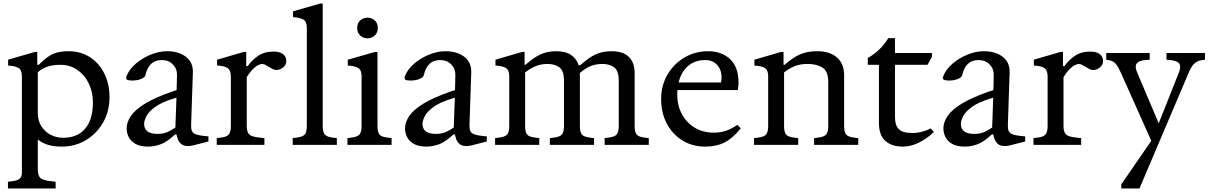

<svg xmlns="http://www.w3.org/2000/svg" viewBox="-20 -820 6844 1087"><path d="M25 247V209L47 206Q78 203 91 192Q104 181 104 158V-389Q104 -425 83.5 -436Q63 -447 26 -449V-482L177 -526H191V-453H199Q229 -483 253.5 -499.5Q278 -516 305 -523Q332 -530 368 -530Q436 -530 488 -497Q540 -464 570 -405Q600 -346 600 -270Q600 -190 564 -127Q528 -64 467 -27Q406 10 329 10Q290 10 257 1.5Q224 -7 194 -30V140Q194 172 207.5 186.5Q221 201 270 206L295 209V247ZM337 -40Q419 -40 462.5 -92Q506 -144 506 -240Q506 -300 482.5 -348Q459 -396 417.5 -424.5Q376 -453 323 -453Q278 -453 248 -442.5Q218 -432 194 -411V-179Q194 -137 214 -105.5Q234 -74 266.5 -57Q299 -40 337 -40Z M819 10Q773 10 746.5 -5.5Q720 -21 708.5 -44.5Q697 -68 697 -93Q697 -128 721 -163.5Q745 -199 801.5 -233.5Q858 -268 953 -301L980 -310L982 -394Q983 -430 959 -455Q935 -480 895 -480Q822 -480 803 -393Q800 -382 779 -373Q758 -364 727 -364Q709 -364 700 -368.5Q691 -373 696 -388Q711 -427 748 -459Q785 -491 832.5 -510.5Q880 -530 926 -530Q991 -530 1032 -499Q1073 -468 1072 -412L1062 -113Q1060 -74 1081 -63Q1102 -52 1160 -48V-19L1125 -10Q1092 -1 1074 3Q1056 7 1046 7Q1019 7 1005.5 -5Q992 -17 986.5 -33Q981 -49 979 -59H971Q927 -17 890.5 -3.5Q854 10 819 10ZM871 -62Q907 -62 930.5 -73.5Q954 -85 973 -98L979 -267L969 -264Q896 -242 859 -215Q822 -188 809 -162.5Q796 -137 796 -119Q796 -62 871 -62Z M1207 0V-38L1229 -41Q1262 -44 1274.5 -58Q1287 -72 1287 -106V-389Q1287 -421 1269.5 -434Q1252 -447 1209 -449V-482L1360 -526H1374V-446H1383Q1404 -478 1440 -503Q1476 -528 1528 -528Q1564 -528 1582.5 -513.5Q1601 -499 1601 -474Q1601 -456 1587.5 -442.5Q1574 -429 1556 -425Q1538 -421 1522 -430L1482 -453Q1467 -461 1450.5 -455Q1434 -449 1419 -435.5Q1404 -422 1393 -407Q1382 -392 1377 -383V-106Q1377 -72 1391.5 -58.5Q1406 -45 1451 -41L1477 -38V0Z M1637 0V-38L1659 -41Q1695 -45 1706 -59.5Q1717 -74 1717 -106V-663Q1717 -699 1696.5 -710Q1676 -721 1639 -723V-756L1793 -800H1807V-106Q1807 -74 1818 -59.5Q1829 -45 1864 -41L1887 -38V0Z M1947 0V-38L1969 -41Q2005 -45 2016 -59.5Q2027 -74 2027 -106V-389Q2027 -425 2006.5 -436Q1986 -447 1949 -449V-482L2103 -526H2117V-106Q2117 -74 2127.5 -59.5Q2138 -45 2174 -41L2197 -38V0ZM2061 -603Q2036 -603 2019 -619.5Q2002 -636 2002 -662Q2002 -688 2019 -704Q2036 -720 2061 -720Q2085 -720 2102 -704Q2119 -688 2119 -662Q2119 -636 2102 -619.5Q2085 -603 2061 -603Z M2395 10Q2349 10 2322.5 -5.5Q2296 -21 2284.5 -44.5Q2273 -68 2273 -93Q2273 -128 2297 -163.5Q2321 -199 2377.5 -233.5Q2434 -268 2529 -301L2556 -310L2558 -394Q2559 -430 2535 -455Q2511 -480 2471 -480Q2398 -480 2379 -393Q2376 -382 2355 -373Q2334 -364 2303 -364Q2285 -364 2276 -368.5Q2267 -373 2272 -388Q2287 -427 2324 -459Q2361 -491 2408.5 -510.5Q2456 -530 2502 -530Q2567 -530 2608 -499Q2649 -468 2648 -412L2638 -113Q2636 -74 2657 -63Q2678 -52 2736 -48V-19L2701 -10Q2668 -1 2650 3Q2632 7 2622 7Q2595 7 2581.5 -5Q2568 -17 2562.5 -33Q2557 -49 2555 -59H2547Q2503 -17 2466.5 -3.5Q2430 10 2395 10ZM2447 -62Q2483 -62 2506.5 -73.5Q2530 -85 2549 -98L2555 -267L2545 -264Q2472 -242 2435 -215Q2398 -188 2385 -162.5Q2372 -137 2372 -119Q2372 -62 2447 -62Z M2783 0V-38L2805 -41Q2841 -45 2852 -59.5Q2863 -74 2863 -106V-389Q2863 -425 2842.5 -436Q2822 -447 2785 -449V-482L2936 -526H2950V-453H2955Q3001 -494 3039.5 -512Q3078 -530 3131 -530Q3184 -530 3215.5 -507Q3247 -484 3256 -450H3264Q3313 -494 3352 -512Q3391 -530 3441 -530Q3508 -530 3540.5 -497.5Q3573 -465 3573 -407V-106Q3573 -74 3583.5 -59.5Q3594 -45 3630 -41L3653 -38V0H3403V-38L3425 -41Q3461 -45 3472 -59.5Q3483 -74 3483 -106V-361Q3483 -421 3456 -439.5Q3429 -458 3391 -458Q3355 -458 3325.5 -446.5Q3296 -435 3263 -407V-106Q3263 -74 3273.5 -59.5Q3284 -45 3320 -41L3343 -38V0H3093V-38L3115 -41Q3151 -45 3162 -59.5Q3173 -74 3173 -106V-361Q3173 -421 3146 -439.5Q3119 -458 3081 -458Q3044 -458 3014 -446Q2984 -434 2953 -410V-106Q2953 -74 2963.5 -59.5Q2974 -45 3010 -41L3033 -38V0Z M3973 10Q3899 10 3843 -25Q3787 -60 3755 -120.5Q3723 -181 3723 -259Q3723 -336 3758.5 -397Q3794 -458 3854.5 -494Q3915 -530 3989 -530Q4066 -530 4113.5 -485Q4161 -440 4161 -354Q4161 -348 4161 -341.5Q4161 -335 4159 -324L4157 -310H3815Q3814 -298 3814 -286Q3814 -224 3840 -175Q3866 -126 3912.5 -97.5Q3959 -69 4023 -69Q4093 -69 4154 -113L4174 -94Q4131 -39 4084 -14.5Q4037 10 3973 10ZM3972 -480Q3914 -480 3875 -446Q3836 -412 3822 -353H4062Q4065 -369 4065 -383Q4065 -425 4040 -452.5Q4015 -480 3972 -480Z M4249 0V-38L4271 -41Q4307 -45 4318 -59.5Q4329 -74 4329 -106V-389Q4329 -425 4308.5 -436Q4288 -447 4251 -449V-482L4402 -526H4416V-453H4422Q4468 -494 4509 -512Q4550 -530 4607 -530Q4678 -530 4718.5 -494.5Q4759 -459 4759 -395V-106Q4759 -74 4769.5 -59.5Q4780 -45 4816 -41L4839 -38V0H4589V-38L4611 -41Q4647 -45 4658 -59.5Q4669 -74 4669 -106V-357Q4669 -417 4636 -437.5Q4603 -458 4552 -458Q4511 -458 4480.5 -446Q4450 -434 4419 -410V-106Q4419 -74 4429.5 -59.5Q4440 -45 4476 -41L4499 -38V0Z M5091 10Q5029 10 4992.5 -22Q4956 -54 4956 -126V-453H4893V-492Q4965 -532 5009 -604H5047V-520H5256V-497L5231 -453H5047V-159Q5047 -119 5060.5 -99Q5074 -79 5096.5 -73Q5119 -67 5147 -67Q5173 -67 5201 -74.5Q5229 -82 5249 -93L5267 -73Q5232 -38 5185.5 -14Q5139 10 5091 10Z M5443 10Q5397 10 5370.5 -5.5Q5344 -21 5332.5 -44.5Q5321 -68 5321 -93Q5321 -128 5345 -163.5Q5369 -199 5425.5 -233.5Q5482 -268 5577 -301L5604 -310L5606 -394Q5607 -430 5583 -455Q5559 -480 5519 -480Q5446 -480 5427 -393Q5424 -382 5403 -373Q5382 -364 5351 -364Q5333 -364 5324 -368.5Q5315 -373 5320 -388Q5335 -427 5372 -459Q5409 -491 5456.5 -510.5Q5504 -530 5550 -530Q5615 -530 5656 -499Q5697 -468 5696 -412L5686 -113Q5684 -74 5705 -63Q5726 -52 5784 -48V-19L5749 -10Q5716 -1 5698 3Q5680 7 5670 7Q5643 7 5629.5 -5Q5616 -17 5610.5 -33Q5605 -49 5603 -59H5595Q5551 -17 5514.5 -3.5Q5478 10 5443 10ZM5495 -62Q5531 -62 5554.5 -73.5Q5578 -85 5597 -98L5603 -267L5593 -264Q5520 -242 5483 -215Q5446 -188 5433 -162.5Q5420 -137 5420 -119Q5420 -62 5495 -62Z M5831 0V-38L5853 -41Q5886 -44 5898.5 -58Q5911 -72 5911 -106V-389Q5911 -421 5893.5 -434Q5876 -447 5833 -449V-482L5984 -526H5998V-446H6007Q6028 -478 6064 -503Q6100 -528 6152 -528Q6188 -528 6206.5 -513.5Q6225 -499 6225 -474Q6225 -456 6211.5 -442.5Q6198 -429 6180 -425Q6162 -421 6146 -430L6106 -453Q6091 -461 6074.5 -455Q6058 -449 6043 -435.5Q6028 -422 6017 -407Q6006 -392 6001 -383V-106Q6001 -72 6015.5 -58.5Q6030 -45 6075 -41L6101 -38V0Z M6328 247V224L6498 -23L6324 -412Q6310 -443 6297 -458.5Q6284 -474 6260 -479L6243 -482V-520H6489V-482L6464 -480Q6390 -474 6417 -412L6540 -122L6654 -409Q6667 -442 6657.5 -458.5Q6648 -475 6605 -480L6584 -482V-520H6802V-482L6781 -479Q6757 -475 6740.5 -459Q6724 -443 6710 -409L6431 247Z"/></svg>

Font: Hedvig Letters Serif 14pt
Style: Regular
Weight: 400
Designer: Alexander Örn & Tor Weibull
Foundry: Kanon Foundry
Version: Version 1.000; ttfautohint (v1.8.4.7-5d5b)